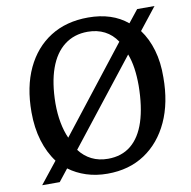

<svg xmlns="http://www.w3.org/2000/svg" viewBox="-81 -799 890 894"><g transform="rotate(-10 364.0 -352.0)"><path d="M47 14 128 -88Q94 -133 75.5 -194Q57 -255 57 -329Q57 -449 98 -536Q139 -623 214 -670.5Q289 -718 393 -718Q506 -718 578 -658L625 -717H707L625 -613Q657 -570 674 -512Q691 -454 690 -383Q690 -263 649 -174Q608 -85 533.5 -35.5Q459 14 357 14Q303 14 257 -1Q211 -16 175 -43L130 14ZM371 -54Q436 -54 480 -90Q524 -126 546.5 -195.5Q569 -265 570 -365Q570 -410 564.5 -447.5Q559 -485 547 -516L236 -120Q260 -88 294 -71Q328 -54 371 -54ZM205 -183 517 -582Q494 -617 459 -635Q424 -653 379 -653Q315 -653 269 -617.5Q223 -582 199 -514.5Q175 -447 174 -350Q174 -301 182 -258.5Q190 -216 205 -183Z"/></g></svg>

Font: Literata 18pt Medium
Style: Italic
Weight: 500
Italic angle: -2°
Designer: Latin by Veronika Burian and Jose Scaglione. Greek by Irene Vlachou. Cyrillic by Vera Evstafieva
Foundry: TypeTogether
Version: Version 3.103;gftools[0.9.29]